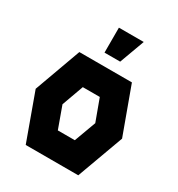

<svg xmlns="http://www.w3.org/2000/svg" viewBox="-221 -1110 1163 1253"><g transform="rotate(30 360.5 -483.5)"><path d="M424 -779H306V-967H493ZM162 -700H558L686 -350L558 0H162L35 -350ZM296 -187H424L484 -350L424 -513H296L237 -350Z"/></g></svg>

Font: Clickuper
Style: Bold
Weight: 700
Designer: Denis Ignatov
Foundry: Denis Ignatov
Version: Version 1.10 April 16, 2021